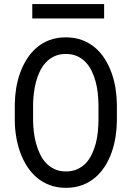

<svg xmlns="http://www.w3.org/2000/svg" viewBox="-20 -902 640 932"><path d="M547.4 -314.5Q546.9 -276.4 540.8 -237.5Q534.7 -198.7 522 -162.6Q509.3 -126.5 489.5 -95.2Q469.7 -64 442.4 -40.5Q415 -17.1 379.6 -3.7Q344.2 9.8 300.3 9.8Q256.3 9.8 220.9 -3.7Q185.5 -17.1 158.2 -40.5Q130.9 -64 110.8 -95.5Q90.8 -127 77.9 -163.1Q64.9 -199.2 58.6 -237.8Q52.2 -276.4 51.8 -314.5V-395.5Q52.2 -433.6 58.3 -472.4Q64.5 -511.2 77.4 -547.4Q90.3 -583.5 110.1 -615Q129.9 -646.5 157.2 -670.2Q184.6 -693.8 220 -707.3Q255.4 -720.7 299.3 -720.7Q343.3 -720.7 378.9 -707.3Q414.6 -693.8 441.9 -670.4Q469.2 -647 489 -615.5Q508.8 -584 521.7 -547.9Q534.7 -511.7 540.8 -472.7Q546.9 -433.6 547.4 -395.5ZM458 -396.5Q457.5 -421.9 454.6 -449.5Q451.7 -477.1 444.6 -504.2Q437.5 -531.2 425.8 -555.9Q414.1 -580.6 396.5 -599.4Q378.9 -618.2 355 -629.2Q331.1 -640.1 299.3 -640.1Q268.1 -640.1 244.1 -628.9Q220.2 -617.7 202.6 -598.9Q185.1 -580.1 173.3 -555.4Q161.6 -530.8 154.5 -503.7Q147.5 -476.6 144.3 -449Q141.1 -421.4 140.6 -396.5V-314.5Q141.1 -289.6 144.3 -261.7Q147.5 -233.9 154.8 -206.8Q162.1 -179.7 173.8 -154.8Q185.5 -129.9 203.1 -111.1Q220.7 -92.3 244.6 -81.1Q268.6 -69.8 300.3 -69.8Q332 -69.8 356.2 -81.1Q380.4 -92.3 397.7 -111.1Q415 -129.9 426.5 -154.5Q438 -179.2 445.1 -206.3Q452.1 -233.4 454.8 -261.2Q457.5 -289.1 458 -314.5ZM485.4 -812.5H136.7V-882.3H485.4Z"/></svg>

Font: Roboto Mono
Style: Regular
Weight: 400
Designer: Google
Version: Version 2.000985; 2015; ttfautohint (v1.3)